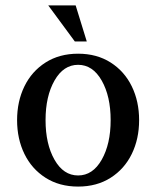

<svg xmlns="http://www.w3.org/2000/svg" viewBox="-20 -678 576 708"><path d="M43 -235Q43 -304 70 -359.5Q97 -415 148 -447.5Q199 -480 268 -480Q337 -480 388 -447.5Q439 -415 466 -359.5Q493 -304 493 -235Q493 -166 466 -110.5Q439 -55 388 -22.5Q337 10 268 10Q199 10 148 -22.5Q97 -55 70 -110.5Q43 -166 43 -235ZM388 -235Q388 -323 355 -381Q322 -439 268 -439Q214 -439 181 -381Q148 -323 148 -235Q148 -147 181 -89Q214 -31 268 -31Q322 -31 355 -89Q388 -147 388 -235ZM158 -658H259L300 -525H256Z"/></svg>

Font: El Messiri Medium
Style: Regular
Weight: 500
Designer: Mohamed Gaber
Foundry: Kief Type Foundry
Version: Version 2.007